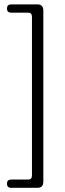

<svg xmlns="http://www.w3.org/2000/svg" viewBox="-20 -754 304 895"><path d="M129 64V-675.5Q129 -695 111.5 -695H32Q12.5 -695 12.5 -714Q12.5 -733.5 32 -733.5H155Q182 -733.5 182 -704V92.5Q182 121.5 155 121.5H32Q12.5 121.5 12.5 102Q12.5 83 32 83H111.5Q129 83 129 64Z"/></svg>

Font: Fraunces 144pt S100 Light
Style: Regular
Weight: 300
Version: Version 1.000; ttfautohint (v1.8.3)